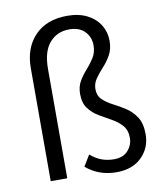

<svg xmlns="http://www.w3.org/2000/svg" viewBox="-84 -813 757 894"><g transform="rotate(-10 294.0 -366.5)"><path d="M395.5 12.2Q311.5 12.2 251.5 -39.1L283.2 -91.3Q309.6 -68.4 336.9 -58.8Q364.3 -49.3 393.6 -49.3Q437.5 -49.3 460.4 -75.4Q483.4 -101.6 483.4 -134.8Q483.4 -171.4 463.9 -193.6Q444.3 -215.8 415.5 -231.7Q386.7 -247.6 358.2 -264.4Q329.6 -281.2 310.1 -307.1Q290.5 -333 290.5 -376Q290.5 -411.1 305.9 -436.8Q321.3 -462.4 341.1 -484.4Q360.8 -506.3 376.2 -531Q391.6 -555.7 391.6 -588.4Q391.6 -627.9 365.7 -654.5Q339.8 -681.2 292.5 -681.2Q234.9 -681.2 199.2 -640.1Q163.6 -599.1 163.6 -517.1V0H85.4V-533.7Q85.4 -629.9 140.9 -687.5Q196.3 -745.1 294.4 -745.1Q349.1 -745.1 388.2 -725.1Q427.2 -705.1 448 -671.4Q468.8 -637.7 468.8 -596.7Q468.8 -557.6 453.1 -529.8Q437.5 -502 416.7 -479.5Q396 -457 380.4 -434.8Q364.7 -412.6 364.7 -385.3Q364.7 -354.5 384.3 -335.7Q403.8 -316.9 432.9 -302.2Q461.9 -287.6 490.7 -268.8Q519.5 -250 539.1 -219.7Q558.6 -189.5 558.6 -138.7Q558.6 -74.7 514.6 -31.2Q470.7 12.2 395.5 12.2Z"/></g></svg>

Font: Akatab
Style: Regular
Weight: 400
Designer: SIL Global
Foundry: SIL Global
Version: Version 4.100